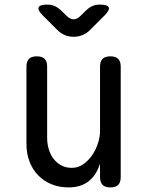

<svg xmlns="http://www.w3.org/2000/svg" viewBox="-20 -805 640 835"><path d="M415 -234V-515Q415 -538 426 -549Q437 -560 460 -560Q483 -560 494 -549Q505 -538 505 -515V-35Q505 -12 494 -1Q483 10 460 10Q437 10 426 -1Q415 -12 415 -35V-94Q401 -46 367 -18Q333 10 278 10Q238 10 204.5 -3.5Q171 -17 146.5 -42Q122 -67 108.5 -102Q95 -137 95 -180V-515Q95 -538 106 -549Q117 -560 140 -560Q163 -560 174 -549Q185 -538 185 -515V-206Q185 -180 192 -156.5Q199 -133 212.5 -115Q226 -97 246 -86Q266 -75 293 -75Q320 -75 342.5 -91Q365 -107 381 -130.5Q397 -154 406 -182Q415 -210 415 -234ZM186 -785Q203 -785 217 -779Q231 -773 243 -762L271 -735Q285 -721 300 -721Q315 -721 329 -735L356 -761Q368 -773 382.5 -779Q397 -785 414 -785Q448 -785 453 -773Q458 -761 434 -737L372 -675Q357 -660 339 -652.5Q321 -645 300 -645Q279 -645 261.5 -652.5Q244 -660 229 -675L166 -738Q143 -761 148 -773Q153 -785 186 -785Z"/></svg>

Font: Maple Mono NF
Style: Regular
Weight: 400
Monospace: yes
Designer: subframe7536
Version: Version 7.000